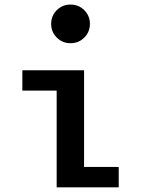

<svg xmlns="http://www.w3.org/2000/svg" viewBox="-20 -800 610 820"><path d="M281 -615.5Q246.5 -615.5 222.5 -639.5Q198.5 -663.5 198.5 -698Q198.5 -732.5 222.5 -756.5Q246.5 -780.5 281 -780.5Q316 -780.5 340 -756.5Q364 -732.5 364 -698Q364 -663.5 340 -639.5Q316 -615.5 281 -615.5ZM339 -87H487V0H222V-413H75.5V-500H339Z"/></svg>

Font: League Mono Narrow Medium
Style: Regular
Weight: 500
Width: 3
Designer: Tyler Finck
Foundry: The League of Moveable Type / Tyler Finck
Version: Version 2.210